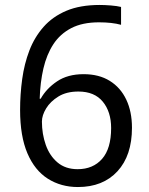

<svg xmlns="http://www.w3.org/2000/svg" viewBox="-20 -744 601 774"><path d="M294 10Q226 10 173 -23.5Q120 -57 90.5 -126Q61 -195 61 -301Q61 -364 69.5 -425.5Q78 -487 98.5 -540.5Q119 -594 155.5 -635.5Q192 -677 247.5 -700.5Q303 -724 382 -724Q402 -724 427 -722Q452 -720 468 -716V-644Q450 -649 427.5 -651.5Q405 -654 379 -654Q312 -654 267 -630.5Q222 -607 195 -565.5Q168 -524 155 -468Q142 -412 140 -346H144Q167 -387 210 -416Q253 -445 317 -445Q379 -445 422.5 -418Q466 -391 489 -342.5Q512 -294 512 -229Q512 -117 453.5 -53.5Q395 10 294 10ZM293 -62Q355 -62 391.5 -103.5Q428 -145 428 -228Q428 -293 394.5 -334Q361 -375 296 -375Q248 -375 215.5 -355Q183 -335 166 -307Q149 -279 149 -254Q149 -204 164.5 -160Q180 -116 212 -89Q244 -62 293 -62Z"/></svg>

Font: odia115
Style: Regular
Weight: 400
Designer: Amélie Bonet and Sol Matas
Foundry: Google LLC
Version: Version 2.003